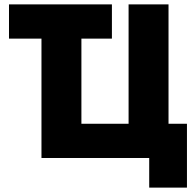

<svg xmlns="http://www.w3.org/2000/svg" viewBox="-20 -720 887 875"><path d="M169 0H660V135H832V-156H748V-700H566V-156H351V-544H490V-700H21V-544H169Z"/></svg>

Font: Fixel Display ExtraBold
Style: Regular
Weight: 800
Designer: AlfaBravo + MacPaw
Foundry: Kyrylo Tkachov, Marchela Mozhyna, Serhii Makarenko, Maria Weinstein, Zakhar Kryvoshyya
Version: Version 1.211